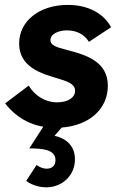

<svg xmlns="http://www.w3.org/2000/svg" viewBox="-20 -524 518 803"><path d="M172.5 259.5C241.5 259.5 293.5 209 293.5 142C293.5 88 259 55 208 44L238 9.5C354 0.5 431 -68 431 -165.5C431 -266 341 -294.5 260 -315C210 -327.5 191 -336.5 191 -356C191 -382.5 225 -397 260.5 -397C297.5 -397 332 -382 352 -349L444.5 -410C413.5 -468 349 -503.5 263.5 -503.5C144 -503.5 60 -435.5 60 -342C60 -242.5 155 -216 218 -197C257.5 -185 294 -174.5 294 -144.5C294 -117 267 -96 218 -96C170 -96 126 -123 100 -166L1.5 -91.5C27.5 -58 77 -8.5 161 6L102.5 96.5C156 97 212 100.5 212 145.5C212 170 196.5 181.5 174.5 181.5C161 181.5 146 175.5 133 166L89.5 232.5C116 253.5 154 259.5 172.5 259.5Z"/></svg>

Font: HK Grotesk ExtraBold
Style: Italic
Weight: 800
Italic angle: -16°
Designer: Alfredo Marco Pradil
Foundry: Hanken Design Co.
Version: Version 3.001;FEAKit 1.0